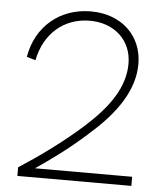

<svg xmlns="http://www.w3.org/2000/svg" viewBox="-51 -752 673 797"><g transform="rotate(5 285.0 -353.5)"><path d="M51 0H526V-38H121C184 -81 251 -128 335 -204C441 -297 511 -397 511 -506C511 -625 423 -707 296 -707C168 -707 69 -625 47 -496L84 -485C106 -598 188 -668 295 -668C398 -668 470 -601 470 -504C470 -407 410 -321 315 -235C223 -152 128 -86 51 -36Z"/></g></svg>

Font: Fixel Display ExtraLight
Style: Regular
Weight: 200
Designer: AlfaBravo + MacPaw
Foundry: Kyrylo Tkachov, Marchela Mozhyna, Serhii Makarenko, Maria Weinstein, Zakhar Kryvoshyya
Version: Version 1.211